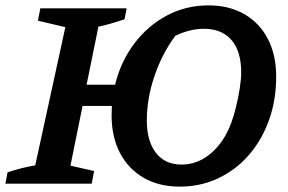

<svg xmlns="http://www.w3.org/2000/svg" viewBox="-41 -683 1072 714"><path d="M-21 0 -13 -42Q40 -60 90 -68L202 -582L100 -606L109 -652H430L422 -611Q394 -602 370 -595Q346 -588 325 -584L281 -368H387Q408 -454 458 -520.5Q508 -587 579 -625Q650 -663 734 -663Q811 -663 867.5 -630.5Q924 -598 955 -538.5Q986 -479 986 -398Q986 -310 959 -235.5Q932 -161 884 -106Q836 -51 770.5 -20Q705 11 627 11Q550 11 493 -22Q436 -55 405 -114.5Q374 -174 374 -255Q374 -272 375 -289H266L221 -67L309 -47L300 0ZM634 -71Q694 -71 743 -112.5Q792 -154 819 -226Q828 -250 836.5 -284.5Q845 -319 850.5 -354Q856 -389 856 -414Q856 -492 820 -534Q784 -576 717 -576Q666 -576 611 -550Q562 -484 533.5 -400.5Q505 -317 505 -235Q505 -158 539 -114.5Q573 -71 634 -71Z"/></svg>

Font: Piazzolla SemiBold
Style: Italic
Weight: 600
Italic angle: -11.3°
Designer: Juan Pablo del Peral
Foundry: Huerta Tipografica
Version: Version 1.330